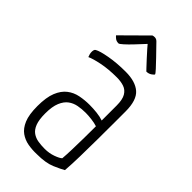

<svg xmlns="http://www.w3.org/2000/svg" viewBox="-226 -758 824 824"><g transform="rotate(45 186.0 -346.5)"><path d="M183 10Q156 11 130.5 6.5Q105 2 84.5 -12.5Q64 -27 51.5 -56.5Q39 -86 39 -138Q39 -191 52 -223Q65 -255 87 -272Q109 -289 137 -294.5Q165 -300 194 -300Q216 -300 238.5 -297.5Q261 -295 278 -289Q278 -289 278 -306Q278 -323 278 -344.5Q278 -366 278 -380Q278 -416 267 -434.5Q256 -453 237 -459.5Q218 -466 193 -466Q143 -466 103.5 -458Q64 -450 45 -441Q42 -448 40.5 -454.5Q39 -461 39 -467Q39 -473 40.5 -478Q42 -483 46 -485Q61 -494 105 -502Q149 -510 203 -510Q262 -510 292.5 -483.5Q323 -457 323 -389V-327Q323 -270 322.5 -216Q322 -162 321 -114Q320 -66 317 -27Q302 -18 269.5 -4Q237 10 183 10ZM191 -30Q218 -30 241.5 -38.5Q265 -47 273 -55Q275 -78 276 -111.5Q277 -145 277.5 -182.5Q278 -220 278 -254Q263 -259 242.5 -261.5Q222 -264 206 -264Q183 -264 161.5 -260Q140 -256 123 -243.5Q106 -231 95.5 -206Q85 -181 85 -139Q85 -101 93.5 -79Q102 -57 117 -46.5Q132 -36 151 -33Q170 -30 191 -30ZM265 -573Q265 -573 253.5 -585Q242 -597 227 -613.5Q212 -630 199.5 -644Q187 -658 185 -661Q185 -661 173 -648Q161 -635 144.5 -617.5Q128 -600 113.5 -587Q99 -574 95 -574Q82 -574 74 -580.5Q66 -587 63 -591L174 -701Q179 -703 186 -703Q190 -703 194.5 -701.5Q199 -700 204 -695Q204 -695 218.5 -680Q233 -665 252 -645.5Q271 -626 285.5 -610Q300 -594 300 -591Q300 -588 289.5 -580.5Q279 -573 265 -573Z"/></g></svg>

Font: Yanone Kaffeesatz Light
Style: Regular
Weight: 300
Designer: Yanone (Cyrillic: Daniel Pouzeot, Huerta Tipografica, and Cyreal)
Foundry: Yanone
Version: Version 2.003